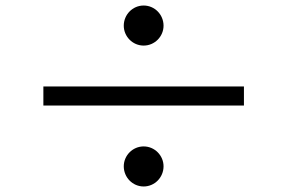

<svg xmlns="http://www.w3.org/2000/svg" viewBox="-20 -723 1040 695"><path d="M428 -630C428 -591 460 -558 500 -558C540 -558 572 -591 572 -630C572 -670 540 -703 500 -703C460 -703 428 -670 428 -630ZM137 -410V-341H863V-410ZM428 -121C428 -81 460 -48 500 -48C540 -48 572 -81 572 -121C572 -160 540 -193 500 -193C460 -193 428 -160 428 -121Z"/></svg>

Font: Squished Noto Sans CJK JP Regular
Style: Regular
Weight: 400
Designer: Ryoko NISHIZUKA (kana & ideographs); Paul D. Hunt (Latin, Greek & Cyrillic); Wenlong ZHANG (bopomofo); Sandoll Communica
Foundry: Adobe Systems Incorporated
Version: Version 1.004;PS 1.004;hotconv 1.0.82;makeotf.lib2.5.63406